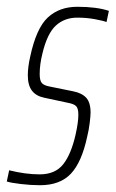

<svg xmlns="http://www.w3.org/2000/svg" viewBox="-34 -538 341 566"><path d="M-14 -3 -7 -36Q41 -24 83 -24Q129 -24 152.5 -54Q176 -84 189 -142Q197 -178 197 -200Q197 -219 190 -225.5Q183 -232 166 -235L96 -250Q72 -255 60 -271Q48 -287 48 -316Q48 -340 55 -371Q73 -455 107 -486.5Q141 -518 194 -518Q251 -518 287 -506L280 -473Q270 -477 245.5 -481.5Q221 -486 194 -486Q156 -486 130.5 -462.5Q105 -439 91 -380Q83 -348 83 -320Q83 -300 89.5 -293Q96 -286 112 -283L181 -269Q207 -264 220 -250Q233 -236 233 -206Q233 -197 230.5 -176Q228 -155 223 -135Q207 -60 175 -26Q143 8 84 8Q57 8 27.5 4.5Q-2 1 -14 -3Z"/></svg>

Font: Saira Ultra Condensed Thin
Style: Italic
Weight: 100
Width: 1
Italic angle: -12°
Designer: Hector Gatti with collaboration of the Omnibus-Type team
Foundry: Omnibus-Type
Version: Version 1.001; ttfautohint (v1.8)